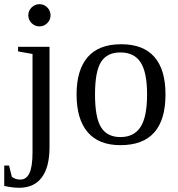

<svg xmlns="http://www.w3.org/2000/svg" viewBox="-49 -682 847 915"><path d="M191.9 -608.9Q191.9 -587.4 176.3 -571.8Q160.6 -556.2 139.2 -556.2Q117.2 -556.2 101.6 -571.8Q85.9 -587.4 85.9 -608.9Q85.9 -630.9 101.6 -646.5Q117.2 -662.1 139.2 -662.1Q160.6 -662.1 176.3 -646.5Q191.9 -630.9 191.9 -608.9ZM187 19Q187 114.3 150.1 163.6Q113.3 212.9 42 212.9Q11.7 212.9 -28.8 204.1V106.9H-5.9L7.3 160.2Q23.4 173.8 47.9 173.8Q76.7 173.8 91.3 143.1Q106 112.3 106 43.9V-424.8L37.1 -437V-459H187Z M739.7 -231.9Q739.7 9.8 524.9 9.8Q421.4 9.8 368.7 -52.2Q315.9 -114.3 315.9 -231.9Q315.9 -348.1 368.7 -409.7Q421.4 -471.2 528.8 -471.2Q633.3 -471.2 686.5 -410.9Q739.7 -350.6 739.7 -231.9ZM651.9 -231.9Q651.9 -337.4 621.1 -384.8Q590.3 -432.1 524.9 -432.1Q460.9 -432.1 432.4 -386.7Q403.8 -341.3 403.8 -231.9Q403.8 -121.1 432.9 -75Q461.9 -28.8 524.9 -28.8Q589.4 -28.8 620.6 -76.7Q651.9 -124.5 651.9 -231.9Z"/></svg>

Font: Times New Roman
Style: Regular
Weight: 400
Designer: Steve Matteson
Foundry: Ascender Corporation
Version: Version 2.00.3